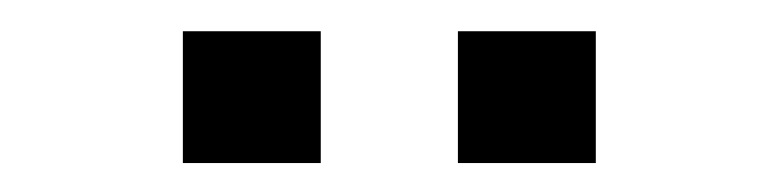

<svg xmlns="http://www.w3.org/2000/svg" viewBox="-20 -698 510 126"><path d="M280.5 -591V-677.5H371V-591ZM100 -591V-677.5H190.5V-591Z"/></svg>

Font: Cabin SemiCondensed SemiBold
Style: Regular
Weight: 600
Width: 4
Designer: Pablo Impallari
Foundry: Pablo Impallari. http://www.impallari.com Igino Marini. http://www.ikern.com
Version: Version 3.001